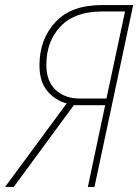

<svg xmlns="http://www.w3.org/2000/svg" viewBox="-53 -734 543 754"><path d="M-33 0H1L237 -321H360L292 0H318L470 -714H346Q226 -714 164 -646.5Q102 -579 102 -478Q102 -414 132.5 -377Q163 -340 209 -328ZM261 -347Q201 -347 165 -381.5Q129 -416 129 -479Q129 -572 185 -630.5Q241 -689 348 -689H438L365 -347Z"/></svg>

Font: Noto Sans UI SemiCondensed Thin
Style: Italic
Weight: 250
Width: 4
Italic angle: -12°
Designer: Monotype Design Team
Foundry: Monotype Imaging Inc.
Version: Version 1.901